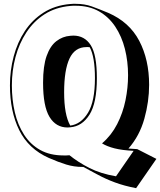

<svg xmlns="http://www.w3.org/2000/svg" viewBox="-20 -809 837 1003"><path d="M691 174Q629 162 580.5 144Q532 126 492.5 104.5Q453 83 415 63H410Q367 63 326 50.5Q285 38 235 16Q129 -31 80.5 -129Q32 -227 32 -363Q32 -441 51.5 -514.5Q71 -588 110 -647Q149 -706 208 -743.5Q267 -781 346 -788Q354 -789 361 -789Q368 -789 375 -789Q422 -789 459.5 -775.5Q497 -762 545 -742Q656 -694 707.5 -595.5Q759 -497 759 -366Q759 -278 734 -188.5Q709 -99 651 -33L697 -30L797 21ZM678 -21Q618 -24 578.5 -34Q539 -44 513 -60Q562 -102 592 -160.5Q622 -219 635.5 -285Q649 -351 649 -416Q649 -488 632.5 -553.5Q616 -619 582 -670Q548 -721 496.5 -750Q445 -779 375 -779Q368 -779 361.5 -779Q355 -779 347 -778Q270 -771 213 -734.5Q156 -698 118 -640Q80 -582 61 -511Q42 -440 42 -363Q42 -288 57.5 -222Q73 -156 106 -105Q139 -54 190 -25.5Q241 3 312 3Q320 3 327.5 3Q335 3 343 2Q389 39 447 68.5Q505 98 586 112ZM347 -144Q343 -144 340 -143.5Q337 -143 333 -143Q272 -143 238.5 -198.5Q205 -254 205 -377Q205 -464 223.5 -516.5Q242 -569 274.5 -594Q307 -619 347 -622Q351 -622 355 -622.5Q359 -623 363 -623Q422 -623 454 -573Q486 -523 486 -401Q486 -271 447.5 -210Q409 -149 347 -144ZM347 -153Q403 -160 439.5 -219.5Q476 -279 476 -401Q476 -511 449 -562Q445 -563 440.5 -563Q436 -563 432 -563Q371 -563 343 -503Q315 -443 315 -327Q315 -209 347 -153Z"/></svg>

Font: Rampart One
Style: Regular
Weight: 400
Designer: Fontworks Inc.
Foundry: Fontworks Inc.
Version: Version 1.100